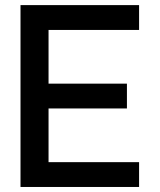

<svg xmlns="http://www.w3.org/2000/svg" viewBox="-20 -743 634 763"><path d="M484.4 -410.6V-312H172.9V-98.6H532.7V0H61.5V-722.7H532.7V-624H172.9V-410.6Z"/></svg>

Font: Giphurs Medium
Style: Regular
Weight: 500
Version: Version 0.920; ttfautohint (v1.8.4.7-5d5b)